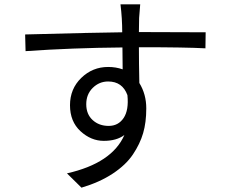

<svg xmlns="http://www.w3.org/2000/svg" viewBox="-20 -812 1040 886"><path d="M544 -663Q544 -726 536 -792H627Q627 -791 622 -729L621 -664H636L929 -663L928 -589Q835 -594 635 -594Q635 -594 621 -594Q621 -521 623 -429Q655 -377 655 -312Q655 -247 640.5 -197.5Q626 -148 593.5 -99.5Q561 -51 500.5 -11Q440 29 356 54L289 -12Q497 -59 554 -189Q518 -162 459 -162Q400 -162 351.5 -206.5Q303 -251 303 -326.5Q303 -402 355 -452.5Q407 -503 479 -503Q515 -503 546 -492Q546 -558 545 -593Q313 -591 98 -576L96 -653Q437 -662 544 -663ZM568 -373Q545 -436 479 -436Q438 -436 408 -406.5Q378 -377 378 -331Q378 -285 407.5 -258Q437 -231 481.5 -231Q526 -231 550.5 -267.5Q575 -304 568 -373Z"/></svg>

Font: Swei Fan Sans CJK TC
Style: Regular
Weight: 400
Version: Version 2.130